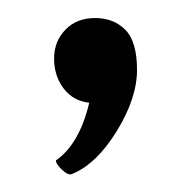

<svg xmlns="http://www.w3.org/2000/svg" viewBox="-20 -97 212 213"><path d="M60 96Q56 98 49 91.5Q42 85 42 81Q68 63 79 17Q61 15 50.5 1Q40 -13 40 -32Q40 -51 52.5 -64Q65 -77 85.5 -77Q106 -77 119 -64Q132 -51 132 -19.5Q132 12 109.5 48.5Q87 85 60 96Z"/></svg>

Font: Karma Light
Style: Regular
Weight: 300
Designer: Joana Correia
Foundry: Indian Type Foundry
Version: Version 1.202;PS 1.0;hotconv 1.0.78;makeotf.lib2.5.61930; tt